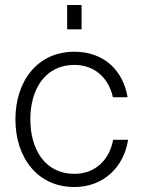

<svg xmlns="http://www.w3.org/2000/svg" viewBox="-20 -740 567 772"><path d="M279 12C395 12 478 -67 495 -178H435C420 -97 363 -41 279 -41C163 -41 102 -137 102 -260C102 -383 163 -479 279 -479C361 -479 417 -426 434 -349H493C475 -457 398 -532 279 -532C130 -532 42 -413 42 -260C42 -107 130 12 279 12ZM250 -622H308V-720H250Z"/></svg>

Font: Aspekta 250
Style: Regular
Weight: 250
Designer: Ivo Dolenc
Version: Version 2.000